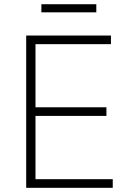

<svg xmlns="http://www.w3.org/2000/svg" viewBox="-20 -897 628 917"><path d="M105.1 0H518.5V-41.2H149.5V-343.4H488.3V-384.6H149.5V-686.1H509.9V-727.3H105.1ZM440 -876.8H177.6V-838.1H440Z"/></svg>

Font: Karasuma Gothic
Style: Thin
Weight: 200
Designer: Rasmus Andersson / Ryoko Ishizuka
Foundry: rsms
Version: Version 1.00